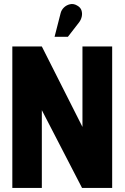

<svg xmlns="http://www.w3.org/2000/svg" viewBox="-20 -930 617 950"><path d="M371 -819Q381 -832 384.5 -848Q388 -864 383 -879Q378 -894 361 -903Q344 -913 326.5 -909Q309 -905 296.5 -893Q284 -881 280 -865L250 -748H316ZM535 -700H388V-302L187 -700H41V0H187V-385L386 0H535Z"/></svg>

Font: Advent Pro ExtraBold
Style: Regular
Weight: 800
Designer: VivaRado, Andreas Kalpakidis
Foundry: VivaRado, Andreas Kalpakidis
Version: Version 3.000